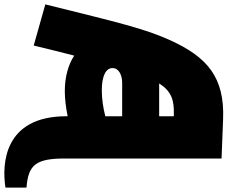

<svg xmlns="http://www.w3.org/2000/svg" viewBox="-20 -724 1090 877"><path d="M760 -539C642 -593 525 -620 187 -704L134 -516C204 -499 265 -484 319 -470C292 -429 276 -373 276 -308C276 -272 281 -233 289 -193H283C-2 -193 -12 25 5 133H101C109 28 144 -1 283 0H992L999 -178C1007 -371 926 -463 760 -539ZM445 -311C445 -378 464 -413 494 -413C524 -413 538 -379 538 -346V-193H461C451 -232 445 -273 445 -311ZM774 -201V-193H707V-343C763 -307 776 -267 774 -201Z"/></svg>

Font: Montserrat-Arabic Black
Style: Regular
Weight: 900
Designer: Mohamed Gaber
Foundry: Kief Type Foundry
Version: Version 5.008;PS 005.008;hotconv 1.0.88;makeotf.lib2.5.64775